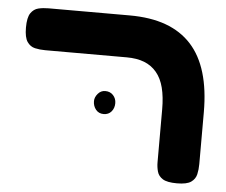

<svg xmlns="http://www.w3.org/2000/svg" viewBox="-46 -637 824 699"><g transform="rotate(5 366.0 -288.0)"><path d="M625 9Q589 9 573 -1Q557 -11 552.5 -27.5Q548 -44 548 -61V-255Q548 -300 539.5 -333.5Q531 -367 512.5 -389Q494 -411 467 -421.5Q440 -432 403 -432H105Q85 -432 67.5 -436Q50 -440 39 -456Q28 -472 28 -508Q28 -545 39 -561Q50 -577 67 -581Q84 -585 104 -585H400Q477 -585 533 -564.5Q589 -544 626 -503.5Q663 -463 681.5 -401.5Q700 -340 700 -257V-68Q700 -48 696 -30.5Q692 -13 676.5 -2Q661 9 625 9ZM337 -219Q319 -219 308.5 -232Q298 -245 298 -263Q298 -277 309 -290Q320 -303 336 -303Q354 -303 365 -291Q376 -279 376 -262Q376 -244 365.5 -231.5Q355 -219 337 -219Z"/></g></svg>

Font: Fredoka Expanded SemiBold
Style: Regular
Weight: 600
Width: 7
Designer: Ben Nathan
Foundry: Milena B. Brandão, Ben Nathan
Version: Version 2.001